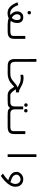

<svg xmlns="http://www.w3.org/2000/svg" viewBox="1931 -2696 938 4840"><g transform="rotate(90 2400.0 -276.0)"><path d="M38 -246.5 108 -269Q142.5 -167 196 -115.8Q249.5 -64.5 312.5 -64.5Q336 -64.5 360 -69.5Q319 -99 292.8 -143.5Q266.5 -188 266.5 -237.5Q266.5 -280 282.8 -315.5Q299 -351 332.5 -372.2Q366 -393.5 414.5 -393.5Q485 -393.5 522.2 -353.5Q559.5 -313.5 559.5 -241Q559.5 -142.5 505 -78.5Q547 -67.5 601.5 -67.5V0Q504 0 439 -27Q382.5 2.5 311 2.5Q213.5 2.5 149.5 -62.2Q85.5 -127 38 -246.5ZM430 -104Q456.5 -127 471 -160.8Q485.5 -194.5 485.5 -234.5Q485.5 -280 470 -303.2Q454.5 -326.5 417 -326.5Q379 -326.5 358.8 -301.2Q338.5 -276 338.5 -236Q338.5 -193.5 363.8 -158.8Q389 -124 430 -104ZM256.5 -545Q256.5 -564.5 268.2 -576.5Q280 -588.5 299.5 -588.5Q319 -588.5 331.2 -576.5Q343.5 -564.5 343.5 -545Q343.5 -525.5 331.2 -513.5Q319 -501.5 299.5 -501.5Q280 -501.5 268.2 -513.5Q256.5 -525.5 256.5 -545Z M600 -67.5H764Q808 -67.5 834.2 -74.8Q860.5 -82 872.8 -98.2Q885 -114.5 885 -143V-445H959V-164.5Q959 -109 942.8 -73.2Q926.5 -37.5 886.5 -18.8Q846.5 0 775.5 0H600Z M1468.5 -172 1468 -725H1538.5V-180Q1538.5 -126.5 1563.2 -97Q1588 -67.5 1648 -67.5H1801.5V0L1630.5 -2Q1549.5 -2 1509 -44.2Q1468.5 -86.5 1468.5 -172Z M1795 -67.5H1840.5Q1891.5 -67.5 1930 -81.2Q1968.5 -95 1995.5 -114.8Q2022.5 -134.5 2059 -167.5Q2097 -201.5 2124 -220.8Q2151 -240 2186.5 -250Q2162 -260.5 2124.5 -281Q2090.5 -299 2068 -308.8Q2045.5 -318.5 2014 -324.8Q1982.5 -331 1939 -331Q1917 -331 1886.5 -324.5Q1869.5 -321.5 1865 -321.5V-391Q1871 -391 1887.5 -394.5Q1898.5 -396.5 1912.5 -398.5Q1926.5 -400.5 1940 -400.5Q1992.5 -400.5 2035.8 -390.2Q2079 -380 2110 -365.8Q2141 -351.5 2181.5 -329Q2222.5 -306 2248.2 -295.5Q2274 -285 2303 -285H2308.5V-208.5L2278 -209Q2249.5 -209 2230.5 -203.5Q2262 -154 2302 -110.5Q2342 -67 2376 -67H2401.5V0H2376Q2325.5 0 2288 -23Q2250.5 -46 2226.5 -77.5Q2202.5 -109 2174 -156.5L2167.5 -167L2145.5 -145.5Q2105.5 -105.5 2067.2 -75.8Q2029 -46 1969 -23Q1909 0 1832 0H1795Z M2584.5 -461Q2584.5 -480.5 2596.2 -492.5Q2608 -504.5 2627.5 -504.5Q2647 -504.5 2659.2 -492.5Q2671.5 -480.5 2671.5 -461Q2671.5 -441.5 2659.2 -429.5Q2647 -417.5 2627.5 -417.5Q2608 -417.5 2596.2 -429.5Q2584.5 -441.5 2584.5 -461ZM2727.5 -458.5Q2727.5 -478 2739.2 -490Q2751 -502 2770.5 -502Q2790 -502 2802.2 -490Q2814.5 -478 2814.5 -458.5Q2814.5 -439 2802.2 -427Q2790 -415 2770.5 -415Q2751 -415 2739.2 -427Q2727.5 -439 2727.5 -458.5ZM2664.5 -180V-391H2735.5V-180Q2735.5 -127 2761.5 -97.2Q2787.5 -67.5 2848 -67.5H3001.5V0L2890.5 0.5Q2829 0.5 2796.2 -3.5Q2763.5 -7.5 2741.5 -20.8Q2719.5 -34 2702 -62.5Q2683.5 -34 2661.2 -20.8Q2639 -7.5 2606 -3.5Q2573 0.5 2511 0.5L2398.5 0V-67.5H2552Q2612.5 -67.5 2638.5 -97.2Q2664.5 -127 2664.5 -180Z M3000 -67.5H3164Q3208 -67.5 3234.2 -74.8Q3260.5 -82 3272.8 -98.2Q3285 -114.5 3285 -143V-445H3359V-164.5Q3359 -109 3342.8 -73.2Q3326.5 -37.5 3286.5 -18.8Q3246.5 0 3175.5 0H3000Z M3938.5 -725V0H3868V-725Z M4495 -394Q4548 -394 4591.8 -371.8Q4635.5 -349.5 4661.5 -304.5Q4687.5 -259.5 4687.5 -194Q4687.5 -121.5 4646 -54Q4604.5 13.5 4546 67Q4487.5 120.5 4414.5 173L4356.5 120Q4459 54.5 4525 -14Q4457 -37 4411.8 -62.2Q4366.5 -87.5 4339.2 -127.8Q4312 -168 4312 -228Q4312 -269 4337.2 -307.5Q4362.5 -346 4404.8 -370Q4447 -394 4495 -394ZM4571.5 -69.5Q4617 -134 4617 -192Q4617 -233 4601.8 -263Q4586.5 -293 4560 -308.8Q4533.5 -324.5 4500 -324.5Q4469.5 -324.5 4442.2 -310Q4415 -295.5 4398.8 -273.2Q4382.5 -251 4382.5 -229Q4382.5 -184 4407 -154.5Q4431.5 -125 4470.5 -106.8Q4509.5 -88.5 4571.5 -69.5Z"/></g></svg>

Font: JuliaMono Light
Style: Regular
Weight: 300
Monospace: yes
Designer: cormullion
Foundry: corm
Version: Version 0.054; ttfautohint (v1.8.4)